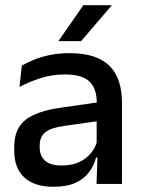

<svg xmlns="http://www.w3.org/2000/svg" viewBox="-20 -704 541 735"><path d="M349.5 0 353.5 -116 350 -131V-285L350.5 -309.5Q350.5 -366 321.8 -392.5Q293 -419 229.5 -419Q178 -419 134 -404.5Q90 -390 54.5 -371L63.5 -453Q83.5 -464.5 110.5 -475.5Q137.5 -486.5 171.5 -493.5Q205.5 -500.5 246 -500.5Q301.5 -500.5 340 -487.2Q378.5 -474 402 -449Q425.5 -424 436.2 -389Q447 -354 447 -311V0ZM184 11Q111.5 11 73 -24.8Q34.5 -60.5 34.5 -126.5V-141.5Q34.5 -211.5 77.8 -245.2Q121 -279 214 -292L361 -313L366.5 -242L225.5 -222Q175 -215 153.5 -197.8Q132 -180.5 132 -147V-140Q132 -106.5 152.8 -88.5Q173.5 -70.5 216 -70.5Q255 -70.5 283 -83.5Q311 -96.5 328.5 -118.2Q346 -140 352.5 -166.5L366 -101H348Q340 -71 321.5 -45.5Q303 -20 269.8 -4.5Q236.5 11 184 11ZM299 -684H407V-682.5L290.5 -546.5H204.5V-548Z"/></svg>

Font: Anek Gujarati Medium Medium
Style: Regular
Weight: 500
Version: Version 1.003